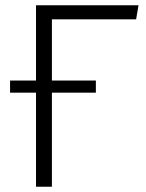

<svg xmlns="http://www.w3.org/2000/svg" viewBox="-20 -705 553 725"><path d="M176 0H116V-355H18V-401H116V-685H503L494 -632H176V-401H342V-355H176Z"/></svg>

Font: Trujillo Light
Style: Regular
Weight: 300
Designer: Fira Sans original fonts by bBox Type GmbH, Carrois Corporate GbR, & Edenspiekermann AG / Changes by Cristiano Sobral
Foundry: Fira Sans original fonts by bBox Type GmbH, Carrois Corporate GbR, & Edenspiekermann AG / Changes by Cristiano Sobral
Version: Version 4.301;July 28, 2020;FontCreator 13.0.0.2655 64-bit